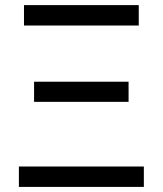

<svg xmlns="http://www.w3.org/2000/svg" viewBox="-20 -734 640 754"><path d="M74.2 -713.9H524.9V-633.8H74.2ZM113.8 -413.1H484.9V-334H113.8ZM544.9 -80.1V0H54.2V-80.1Z"/></svg>

Font: WenQuanYi Micro Hei Mono
Style: Regular
Weight: 400
Foundry: Ascender Corporation
Version: Version 0.2.0-beta